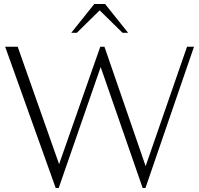

<svg xmlns="http://www.w3.org/2000/svg" viewBox="-20 -935 1001 965"><path d="M6 -700H69L277 -110L484 -700H505L712 -100L920 -700H955L711 10H697L486 -598L275 10H260ZM454 -915H508L624 -770H596L481 -883L366 -770H338Z"/></svg>

Font: Fahkwang ExtraLight
Style: Regular
Weight: 275
Designer: Suppakit Chalermlarp | Katatrad Co.,Ltd.
Foundry: Cadson Demak Co.,Ltd.
Version: Version 1.000; ttfautohint (v1.6)